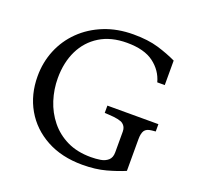

<svg xmlns="http://www.w3.org/2000/svg" viewBox="-126 -844 1011 987"><g transform="rotate(20 379.5 -350.0)"><path d="M442 -710Q522 -710 578.5 -693Q635 -676 681 -654V-520H640Q624 -580 572 -619Q520 -658 425 -658Q338 -658 277 -620.5Q216 -583 184 -517.5Q152 -452 152 -366Q152 -305 170.5 -247Q189 -189 226.5 -142.5Q264 -96 319.5 -69Q375 -42 450 -42Q477 -42 502 -46Q527 -50 543.5 -64.5Q560 -79 560 -108V-222Q560 -248 541.5 -262Q523 -276 461 -279L440 -280V-320H719V-280L698 -278Q669 -275 659 -259.5Q649 -244 649 -212V-39Q607 -21 550.5 -5.5Q494 10 422 10Q309 10 225.5 -35.5Q142 -81 96.5 -160Q51 -239 51 -340Q51 -416 78.5 -483Q106 -550 158 -601Q210 -652 282 -681Q354 -710 442 -710Z"/></g></svg>

Font: Hedvig Letters Serif 12pt
Style: Regular
Weight: 400
Designer: Alexander Örn & Tor Weibull
Foundry: Kanon Foundry
Version: Version 1.000; ttfautohint (v1.8.4.7-5d5b)